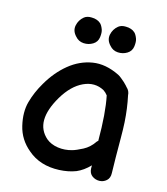

<svg xmlns="http://www.w3.org/2000/svg" viewBox="-110 -818 786 904"><g transform="rotate(15 283.0 -366.0)"><path d="M343 -16Q376 -30 406 -61V-46Q407 -22 423 -10.5Q439 1 458.5 0.5Q478 0 492.5 -13Q507 -26 506 -50Q505 -82 504.5 -127.5Q504 -173 504 -218.5Q504 -264 502 -297Q498 -363 485 -423Q484 -445 468 -459Q468 -460 462 -466L449 -479Q442 -485 432.5 -493Q423 -501 415 -505Q346 -539 284.5 -529Q223 -519 171.5 -477Q120 -435 83 -371Q54 -322 40 -271Q26 -220 41 -156Q56 -92 108 -49Q169 4 262 0Q307 -2 343 -16ZM298 -106Q263 -96 229 -101Q195 -106 172 -125Q94 -193 173 -327Q213 -394 266 -418.5Q319 -443 367 -417Q379 -409 388 -397Q405 -315 405 -180Q402 -178 400 -176Q378 -143 347 -127Q316 -111 298 -106ZM454 -654Q457 -677 452 -691Q445 -710 436 -718Q427 -726 417 -729Q406 -733 392 -733Q370 -734 356 -723Q334 -705 328.5 -677.5Q323 -650 345 -627Q361 -608 385.5 -606.5Q410 -605 430.5 -617.5Q451 -630 454 -654ZM287 -654Q290 -677 285 -691Q278 -710 269 -718Q260 -726 250 -729Q239 -733 225 -733Q203 -734 189 -723Q167 -705 161.5 -677.5Q156 -650 178 -627Q194 -608 218.5 -606.5Q243 -605 263.5 -617.5Q284 -630 287 -654Z"/></g></svg>

Font: Balsamiq Sans
Style: Regular
Weight: 400
Designer: Michael Angeles
Foundry: Balsamiq SRL
Version: Version 1.020; ttfautohint (v1.8.4.7-5d5b);gftools[0.9.26]